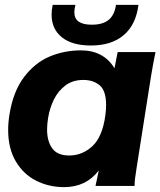

<svg xmlns="http://www.w3.org/2000/svg" viewBox="-20 -764 659 789"><path d="M13.5 -230.5Q13.5 -262 19.5 -297Q35 -390 79.5 -448.2Q124 -506.5 184.2 -531.8Q244.5 -557 312.5 -557Q405.5 -557 450.5 -483.5L463.5 -550H619Q614.5 -528.5 609.2 -500.2Q604 -472 600 -447L541.5 -75.5L540 -65Q537 -47 535 -30.8Q533 -14.5 533 0H372.5Q374.5 -11 386 -63.5Q333.5 5 243.5 5Q181 5 128.5 -21.5Q76 -48 44.8 -101Q13.5 -154 13.5 -230.5ZM413 -290.5Q416 -314 416 -332Q416 -391 389.8 -413.2Q363.5 -435.5 322 -435.5Q279 -435.5 248.8 -412.8Q218.5 -390 201.2 -354.5Q184 -319 177.5 -278.5Q173.5 -253.5 173.5 -231.5Q173.5 -184 194.5 -154.5Q215.5 -125 264.5 -125Q318 -125 359.5 -163.2Q401 -201.5 413 -290.5ZM192 -704Q192 -723 196.5 -744H290Q285.5 -727.5 285.5 -714Q285.5 -688 303.2 -675.2Q321 -662.5 357.5 -662.5Q403 -662.5 427 -682.8Q451 -703 456.5 -744H549Q538.5 -662 488.2 -619.5Q438 -577 354 -577Q276 -577 234 -611Q192 -645 192 -704Z"/></svg>

Font: JuliaMono Black
Style: Italic
Weight: 900
Italic angle: -9°
Monospace: yes
Designer: cormullion
Foundry: corm
Version: Version 0.057; ttfautohint (v1.8.4)